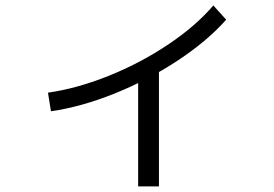

<svg xmlns="http://www.w3.org/2000/svg" viewBox="-20 -625 978 686"><path d="M742.2 -605.5 788.1 -554.7Q720.7 -478.5 615.7 -409.2Q510.7 -339.8 391.1 -291.5Q271.5 -243.2 162.1 -227.5L151.4 -293.9Q254.9 -308.6 368.2 -354Q481.4 -399.4 580.6 -465.8Q679.7 -532.2 742.2 -605.5ZM473.6 -388.7H547.9V41H473.6Z"/></svg>

Font: WEMIX Pretendard Variable
Style: Regular
Weight: 400
Designer: Base glyphs from Inter by Rasmus Andersson; Hangeul glyphs from Noto Sans CJK(Source Han Sans) by Jang Soo-young and Kan
Foundry: Kil Hyung-jin
Version: Version 1.000;Glyphs 3.2 (3208)